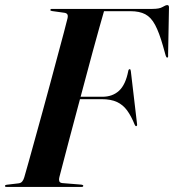

<svg xmlns="http://www.w3.org/2000/svg" viewBox="-32 -735 685 755"><path d="M166 -696Q166 -698 167.8 -699Q169.5 -700 172.5 -700H567.5Q595 -700 607.2 -707.5Q619.5 -715 626 -715Q632.5 -715 632.5 -706L629 -519Q629.5 -514 628.8 -511.2Q628 -508.5 625.5 -508.5Q623.5 -508.5 622.2 -510.5Q621 -512.5 619.5 -516.5L609 -554Q594 -607 578 -637Q562 -667 539.2 -679Q516.5 -691 481 -691H377Q370.5 -668.5 358.8 -627Q347 -585.5 332.5 -531.8Q318 -478 302 -418Q286 -358 270.2 -299Q254.5 -240 240.5 -187.5Q226.5 -135 216.5 -96Q206.5 -57 201.5 -38.5Q199 -30 201 -23Q203 -16 213.5 -15L288 -9Q291 -8.5 293.2 -7.5Q295.5 -6.5 295.5 -4.5Q295.5 -2.5 294 -1.2Q292.5 0 289 0H-6.5Q-9.5 0 -11 -0.8Q-12.5 -1.5 -12.5 -3.5Q-12.5 -5.5 -10.8 -6.8Q-9 -8 -6 -8.5L40.5 -14Q50 -15 55.2 -21.2Q60.5 -27.5 63.5 -38Q69 -57 80 -96Q91 -135 105 -186.2Q119 -237.5 135 -294.8Q151 -352 166.2 -409.5Q181.5 -467 195.2 -517.8Q209 -568.5 219 -606.5Q229 -644.5 233.5 -663Q236 -674 232.5 -679Q229 -684 219.5 -685L173 -691.5Q169 -692 167.5 -693Q166 -694 166 -696ZM248.5 -354.5H370.5Q410.5 -354.5 436.2 -378.2Q462 -402 472.5 -456.5Q473 -459.5 474.5 -461.2Q476 -463 477.5 -463Q480 -463 481 -461.2Q482 -459.5 482.5 -455L506.5 -251Q507.5 -244.5 507 -242.2Q506.5 -240 504 -239Q502 -238.5 500.8 -239.8Q499.5 -241 497.5 -245Q484 -278.5 467.8 -300.8Q451.5 -323 427.8 -334Q404 -345 368 -345H244.5Z"/></svg>

Font: Fraunces 120pt SemiBold
Style: Italic
Weight: 600
Italic angle: -16°
Version: Version 1.000;[b76b70a41]